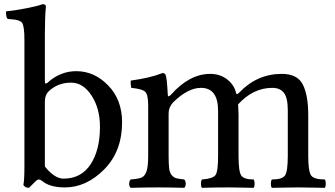

<svg xmlns="http://www.w3.org/2000/svg" viewBox="-20 -898 1604 920"><path d="M216 -463Q195 -445 195 -410V-100Q242 -42 284 -42Q369 -42 414 -110.5Q459 -179 459 -290Q459 -379 418.5 -440.5Q378 -502 321 -502Q259 -502 216 -463ZM207 -501Q268 -557 346 -557Q432 -557 498.5 -488.5Q565 -420 565 -312Q565 -173 479.5 -86.5Q394 0 291 0Q218 0 182 -31Q172 -38 166 -38Q159 -38 148 -27L119 2Q100 2 92 -12Q97 -33 97 -100V-706Q97 -774 85.5 -789Q74 -804 30 -806Q21 -807 17 -807Q9 -814 9 -836Q9 -842 10 -844Q48 -847 104.5 -858Q161 -869 184 -878Q200 -878 200 -866Q195 -816 195 -735V-507Q195 -492 207 -501Z M784 -444Q784 -429 799 -444Q888 -544 987 -544Q1034 -544 1068 -518Q1102 -492 1111 -453Q1113 -441 1125 -453Q1211 -544 1330 -544Q1405 -544 1431 -493Q1457 -442 1457 -347V-151Q1457 -76 1471 -57Q1485 -38 1537 -38Q1541 -30 1541 -17Q1541 -6 1537 2Q1521 2 1478.5 1Q1436 0 1409 0Q1382 0 1339 1Q1296 2 1283 2Q1278 -3 1278 -17Q1278 -33 1283 -38Q1332 -38 1345.5 -57Q1359 -76 1359 -151V-370Q1359 -429 1340.5 -453Q1322 -477 1285 -477Q1193 -477 1121 -398Q1121 -391 1122 -374Q1123 -357 1123 -348V-151Q1123 -76 1136 -57Q1149 -38 1196 -38Q1200 -30 1200 -17Q1200 -6 1196 2Q1183 2 1142 1Q1101 0 1074 0Q1010 0 948 2Q943 -3 943 -17Q943 -33 948 -38Q1000 -42 1012.5 -59Q1025 -76 1025 -151V-367Q1025 -477 943 -477Q880 -477 809 -407Q788 -384 788 -355V-151Q788 -112 790.5 -91Q793 -70 803 -58.5Q813 -47 824.5 -44Q836 -41 863 -38Q870 -31 870 -17Q870 -5 863 2Q789 0 739 0Q680 0 606 2Q599 -5 599 -17Q599 -31 606 -38Q644 -41 659 -47.5Q674 -54 682 -77Q690 -100 690 -151V-393Q690 -445 675.5 -458.5Q661 -472 609 -477Q606 -492 606 -503Q606 -510 607 -512Q698 -524 759 -548Q770 -548 774 -538Q780 -522 784 -444Z"/></svg>

Font: Indiction Unicode
Style: Normal
Weight: 500
Version: Version 1.1